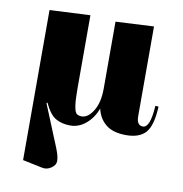

<svg xmlns="http://www.w3.org/2000/svg" viewBox="-81 -577 835 877"><g transform="rotate(10 336.5 -138.5)"><path d="M268 -501V-158Q268 -63 284 -47Q293 -39 308 -39Q338 -39 362 -78Q386 -117 386 -181V-492L563 -501V-85Q563 -42 592 -42Q626 -42 632 -145L647 -144Q643 -56 614 -23Q585 10 523.5 10Q462 10 429 -17Q396 -44 386 -89Q370 -45 337 -17Q304 11 264.5 11Q225 11 196.5 -5.5Q168 -22 144 -74L140 -71L198 71Q202 81 210 100Q218 119 220.5 126Q223 133 227 144Q234 165 234 182.5Q234 200 214 214Q194 228 171 223L80 204V-492Z"/></g></svg>

Font: Abril Fatface
Style: Regular
Weight: 400
Designer: Veronika Burian, Jos Scaglione
Foundry: TypeTogether
Version: Version 1.001